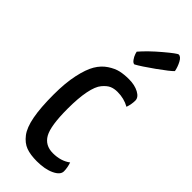

<svg xmlns="http://www.w3.org/2000/svg" viewBox="-243 -766 810 810"><g transform="rotate(45 161.5 -361.0)"><path d="M182 -570Q174 -570 166 -581Q158 -592 154 -604L151 -615Q182 -651 230 -691.5Q278 -732 285 -732Q298 -732 308.5 -712Q319 -692 323 -671Q310 -657 259 -620.5Q208 -584 182 -570ZM293 -465Q293 -443 285 -420Q253 -438 214 -438Q194 -438 179 -431.5Q164 -425 148 -406Q132 -387 123.5 -344.5Q115 -302 115 -239Q115 -137 136 -99.5Q157 -62 204 -62Q251 -62 283 -86Q291 -62 291 -41Q291 -20 259.5 -5Q228 10 180 10Q141 10 115.5 0.5Q90 -9 70 -35Q50 -61 40.5 -111Q31 -161 31 -239Q31 -308 42 -359Q53 -410 70 -438.5Q87 -467 112 -483.5Q137 -500 159.5 -505Q182 -510 210 -510Q245 -510 269 -497Q293 -484 293 -465Z"/></g></svg>

Font: Yanone Kaffeesatz
Style: Regular
Weight: 400
Designer: Yanone (Cyrillic: Daniel Pouzeot)
Foundry: Yanone
Version: Version 1.003;PS 001.003;hotconv 1.0.88;makeotf.lib2.5.64775